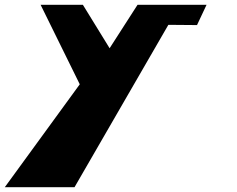

<svg xmlns="http://www.w3.org/2000/svg" viewBox="-54 -436 992 804"><path d="M651 -332 771 -331 811 -416H522L405 -234L293 -416H116L280 -83L-34 348H258Z"/></svg>

Font: Hussar Milosc
Style: Bold
Weight: 700
Foundry: Cannot Into Space Fonts
Version: Version 1.02